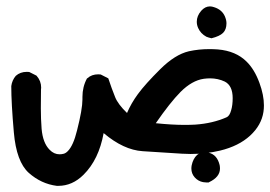

<svg xmlns="http://www.w3.org/2000/svg" viewBox="-20 -279 853 606"><path d="M638.7 296.9Q635.3 296.9 631.3 296.9Q627.4 296.9 621.1 295.9Q605.5 293 594.7 281Q584 269 584 252.9Q584 248 585 242.7Q589.4 221.7 602.1 210Q611.8 201.7 626 201.7Q632.8 201.7 639.2 203.1Q665.5 209.5 673.3 242.2Q674.3 247.6 674.3 252.9Q674.3 279.8 640.1 295.9ZM240.2 34.7V26.9Q240.2 -4.9 254.4 -31.2L255.9 -32.2Q269.5 -44.4 290 -44.4Q293 -44.4 297.9 -43.9L321.8 -31.7Q332.5 0.5 343.3 27.3Q352.1 49.8 380.9 77.6Q394 46.9 415.5 17.6Q438.5 -13.7 485.4 -60.3Q532.2 -106.9 576.2 -117.2Q607.4 -124 640.6 -124Q653.8 -124 667.5 -123Q724.6 -118.2 758.3 -84.5Q783.2 -60.1 798.8 -17.6Q813 21 813 53.7Q813 64.5 811.5 74.2Q805.2 116.2 769.3 149.2Q733.4 182.1 674.8 196.3Q629.9 207 581.5 207Q567.9 207 554.2 206.1L430.2 198.2Q370.1 194.3 307.1 141.1Q292 224.6 243.7 272.5Q208.5 307.6 164.1 307.6Q160.6 307.6 159.2 307.6Q109.9 301.3 70.8 266.6Q31.7 231.4 23.7 138.9Q15.6 46.4 15.6 -6.8V-7.3Q18.1 -25.9 29.8 -39.6Q43.9 -52.2 64.5 -52.2Q67.4 -52.2 72.3 -51.8L94.7 -40.5L95.7 -39.6Q109.9 -23.4 109.9 -2.4Q109.9 0.5 109.4 3.4Q108.9 29.3 108.9 62.7Q108.9 96.2 111.3 127.4Q115.2 172.4 136.7 193.8Q150.4 208 168 208Q174.3 208 180.9 206.3Q187.5 204.6 193.8 198.2Q211.4 180.7 223.1 132.8Q240.2 65.9 240.2 34.7ZM563 115.2Q581.1 115.2 596.7 114.3Q651.4 110.4 694.8 91.3Q704.6 87.4 709.5 69.3Q714.4 53.2 714.4 30.8Q714.4 -8.8 689.5 -21.5Q668 -31.7 643.1 -31.7Q633.3 -31.7 623 -30.3Q585.9 -24.9 549.8 11.2Q516.6 44.9 471.7 109.9Q522.9 115.2 563 115.2ZM601.1 -210.4Q601.1 -229 615.2 -245.1Q627.4 -258.8 642.6 -258.8Q648.9 -258.8 655.8 -256.3Q680.7 -248.5 689.9 -227.1Q694.8 -215.3 694.8 -205.6Q694.8 -186 684.1 -175.3Q673.3 -164.6 647.5 -158.2Q637.2 -160.6 631.3 -163.1Q613.3 -172.9 605.5 -190.4Q601.1 -200.2 601.1 -210.4Z"/></svg>

Font: Bakudai
Style: Bold
Weight: 700
Version: Version 1.48